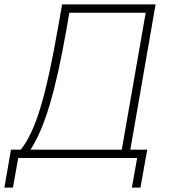

<svg xmlns="http://www.w3.org/2000/svg" viewBox="-67 -720 768 875"><path d="M-47 135H-8L16 0H558L534 135H573L604 -38H527L642 -700H216L199 -603C142 -276 96 -125 28 -38H-17ZM72 -38C136 -137 185 -296 236 -587L249 -662H597L488 -38Z"/></svg>

Font: Fixel Display 20240404 ExLight
Style: Italic
Weight: 200
Italic angle: -10°
Designer: AlfaBravo + MacPaw
Foundry: Kyrylo Tkachov, Marchela Mozhyna, Serhii Makarenko, Maria Weinstein, Zakhar Kryvoshyya
Version: Version 1.211;Glyphs 3.2 (3225)